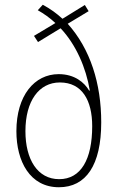

<svg xmlns="http://www.w3.org/2000/svg" viewBox="-20 -778 495 808"><path d="M160 -758 139 -735C164 -721 191 -702 213 -681L123 -627L140 -601L235 -659C300 -590 342 -493 358 -397H355C335 -431 294 -466 227 -466C125 -466 49 -376 49 -226C49 -99 106 10 228 10C342 10 406 -83 406 -263C406 -427 360 -572 265 -678L353 -731L337 -757L243 -699C219 -721 192 -741 160 -758ZM232 -431C326 -431 368 -355 368 -247C368 -108 321 -24 229 -24C138 -24 87 -107 87 -226C87 -353 144 -431 232 -431Z"/></svg>

Font: Noto Sans Tamil Condensed ExtraLight
Style: Regular
Weight: 200
Width: 3
Designer: Jelle Bosma - Monotype Design Team
Foundry: Monotype Imaging Inc.
Version: Version 2.004